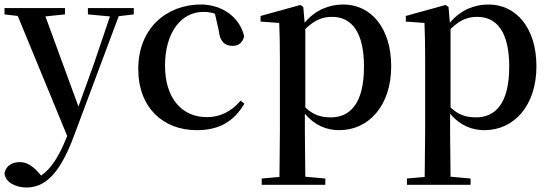

<svg xmlns="http://www.w3.org/2000/svg" viewBox="-27 -563 2449 854"><path d="M364 -499 462 -490 392 -283 322 -89 175 -490 262 -499V-527H-7V-499L52 -492L272 42L268 51C236 131 201 187 156 218L142 202C118 176 93 158 61 158C29 158 -1 173 -7 208C-4 247 42 271 91 271C173 271 239 210 301 44L501 -491L568 -499V-527H364Z M848 16C950 16 1014 -24 1060 -102L1043 -115C1002 -67 952 -42 893 -42C782 -42 707 -126 707 -271C707 -420 780 -510 877 -510C895 -510 912 -508 929 -502L946 -427C951 -377 974 -359 1007 -359C1034 -359 1051 -372 1059 -401C1041 -484 963 -543 866 -543C718 -543 588 -441 588 -256C588 -83 700 16 848 16Z M1482 16C1613 16 1713 -93 1713 -268C1713 -440 1622 -543 1500 -543C1437 -543 1376 -519 1328 -462L1322 -532L1309 -541L1132 -492V-467L1215 -461C1217 -412 1218 -366 1218 -299V19L1216 224L1137 231V259H1420V231L1331 223L1329 19V-57C1374 -4 1427 16 1482 16ZM1331 -434C1375 -477 1411 -488 1450 -488C1536 -488 1592 -422 1592 -266C1592 -100 1528 -41 1445 -41C1401 -41 1367 -51 1331 -85Z M2128 16C2259 16 2359 -93 2359 -268C2359 -440 2268 -543 2146 -543C2083 -543 2022 -519 1974 -462L1968 -532L1955 -541L1778 -492V-467L1861 -461C1863 -412 1864 -366 1864 -299V19L1862 224L1783 231V259H2066V231L1977 223L1975 19V-57C2020 -4 2073 16 2128 16ZM1977 -434C2021 -477 2057 -488 2096 -488C2182 -488 2238 -422 2238 -266C2238 -100 2174 -41 2091 -41C2047 -41 2013 -51 1977 -85Z"/></svg>

Font: Noto Serif HK SemiBold
Style: Regular
Weight: 600
Designer: Ryoko NISHIZUKA 西塚涼子 (kana & ideographs); Frank Grießhammer (Latin, Greek & Cyrillic); Wenlong ZHANG 张文龙 (bopomofo); San
Foundry: Adobe
Version: Version 2.001;hotconv 1.1.0;makeotfexe 2.6.0